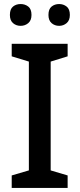

<svg xmlns="http://www.w3.org/2000/svg" viewBox="-20 -931 394 951"><path d="M315 0H38V-62L123 -87V-626L38 -652V-714H315V-652L231 -626V-87L315 -62ZM29 -857Q29 -886 44.5 -898.5Q60 -911 82 -911Q104 -911 120 -898.5Q136 -886 136 -857Q136 -830 120 -816.5Q104 -803 82 -803Q60 -803 44.5 -816.5Q29 -830 29 -857ZM220 -857Q220 -886 235.5 -898.5Q251 -911 273 -911Q294 -911 310 -898.5Q326 -886 326 -857Q326 -830 310 -816.5Q294 -803 273 -803Q251 -803 235.5 -816.5Q220 -830 220 -857Z"/></svg>

Font: Noto Sans Gurmukhi Medium
Style: Regular
Weight: 500
Designer: Jelle Bosma - Monotype Design Team
Foundry: Monotype Imaging Inc.
Version: Version 2.004; ttfautohint (v1.8.4.7-5d5b)